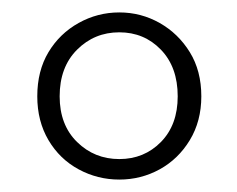

<svg xmlns="http://www.w3.org/2000/svg" viewBox="-20 -765 382 309"><path d="M172 -509Q212 -509 239 -536.5Q266 -564 266 -610Q266 -657 239 -685Q212 -713 172 -713Q132 -713 104 -685Q76 -657 76 -610Q76 -564 104 -536.5Q132 -509 172 -509ZM172 -476Q137 -476 106.5 -492.5Q76 -509 58 -539.5Q40 -570 40 -610Q40 -651 58 -681Q76 -711 106.5 -728Q137 -745 172 -745Q207 -745 237 -728Q267 -711 285.5 -681Q304 -651 304 -610Q304 -570 285.5 -539.5Q267 -509 237 -492.5Q207 -476 172 -476Z"/></svg>

Font: Early Summer Mincho
Style: Regular
Weight: 400
Designer: GuiWonder
Version: Version 1.002